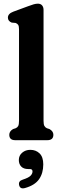

<svg xmlns="http://www.w3.org/2000/svg" viewBox="-20 -763 329 1045"><path d="M217 -709V-105.5Q217 -85.5 221.8 -77.2Q226.5 -69 235.5 -65L249.5 -60.5Q270.5 -48.5 270.5 -29.5Q270.5 0 237.5 0H63Q30.5 0 30.5 -29.5Q30.5 -48.5 51 -60.5L65 -65Q74.5 -69 79 -77.2Q83.5 -85.5 83.5 -105.5V-603.5Q83.5 -620.5 79 -627.5Q74.5 -634.5 65 -638L43.5 -640Q23 -648.5 23 -667Q23 -688.5 52.5 -699.5L132.5 -729Q151 -736 163.2 -739.5Q175.5 -743 186.5 -743Q201 -743 209 -733.8Q217 -724.5 217 -709ZM133.5 157Q108.5 157 95.5 143.5Q82.5 130 82.5 108Q82.5 83.5 100.8 68Q119 52.5 145 52.5Q175.5 52.5 195.5 72Q215.5 91.5 215.5 131.5Q215.5 179.5 192.8 212.2Q170 245 117.5 260Q89.5 268.5 84 244.5Q79 222 104.5 214.5Q135.5 204.5 146.2 193.5Q157 182.5 157 170Q157 157 142.5 157Z"/></svg>

Font: Fraunces 72pt S100 SemiBold
Style: Regular
Weight: 600
Version: Version 1.000; ttfautohint (v1.8.3)